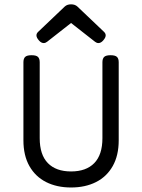

<svg xmlns="http://www.w3.org/2000/svg" viewBox="-20 -833 640 864"><path d="M328.1 -803.7 447.8 -689.9Q455.6 -682.6 455.6 -673.8Q455.6 -663.6 444.3 -650.9Q434.1 -639.2 422.9 -639.2Q415 -639.2 407.7 -645L299.8 -729.5L191.9 -645Q184.6 -639.2 176.8 -639.2Q165.5 -639.2 155.3 -650.9Q144 -663.6 144 -673.8Q144 -682.6 151.9 -689.9L271.5 -803.7Q282.2 -813.5 299.8 -813.5Q317.4 -813.5 328.1 -803.7ZM514.2 -552.7V-201.7Q514.2 -133.3 487.3 -85.7Q460.4 -38.1 412.1 -13.7Q363.8 10.7 299.8 10.7Q235.8 10.7 187.5 -13.7Q139.2 -38.1 112.3 -85.7Q85.4 -133.3 85.4 -201.7V-552.7Q85.4 -569.8 93.5 -577.1Q101.6 -584.5 121.6 -584.5H122.6Q142.6 -584.5 150.6 -577.1Q158.7 -569.8 158.7 -552.7V-211.4Q158.7 -136.7 195.3 -99.1Q231.9 -61.5 299.8 -61.5Q367.7 -61.5 404.3 -99.1Q440.9 -136.7 440.9 -211.4V-552.7Q440.9 -569.8 449 -577.1Q457 -584.5 477.1 -584.5H478Q498 -584.5 506.1 -577.1Q514.2 -569.8 514.2 -552.7Z"/></svg>

Font: Courier Prime Sans
Style: Regular
Weight: 400
Designer: Alan Dague-Greene
Foundry: Quote-Unquote Apps
Version: Version 3.020